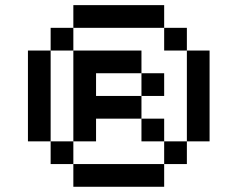

<svg xmlns="http://www.w3.org/2000/svg" viewBox="-20 -714 908 734"><path d="M607.6 -694.4V-607.6H260.4V-694.4ZM173.6 -520.8V-607.6H260.4V-520.8ZM173.6 -173.6H86.8V-520.8H173.6ZM607.6 -86.8V0H260.4V-86.8ZM260.4 -86.8H173.6V-173.6H260.4ZM694.4 -520.8H607.6V-607.6H694.4ZM694.4 -173.6V-520.8H781.2V-173.6ZM607.6 -86.8V-173.6H694.4V-86.8ZM347.2 -347.2H520.8V-260.4H347.2V-173.6H260.4V-520.8H520.8V-434H347.2ZM607.6 -347.2H520.8V-434H607.6ZM607.6 -173.6H520.8V-260.4H607.6Z"/></svg>

Font: 8-bit Operator+
Style: Regular
Weight: 400
Designer: GrandChaos9000
Foundry: Grand Chaos Productions
Version: Version 1.2.0 - April 24, 2014